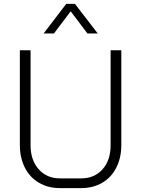

<svg xmlns="http://www.w3.org/2000/svg" viewBox="-20 -958 725 986"><path d="M82 -213V-700H137V-212Q137 -136 178.5 -89Q220 -42 288 -42H397Q465 -42 506.5 -88.5Q548 -135 548 -212V-700H603V-213Q603 -148 577.5 -97.5Q552 -47 505 -19.5Q458 8 397 8H288Q227 8 180 -19.5Q133 -47 107.5 -97.5Q82 -148 82 -213ZM320 -938H365L482 -786H429L343 -900L257 -786H204Z"/></svg>

Font: Bai Jamjuree Light
Style: Regular
Weight: 300
Designer: Katatrad Aksorn Co.,Ltd.
Foundry: Cadson Demak Co.,Ltd.
Version: Version 1.000; ttfautohint (v1.6)